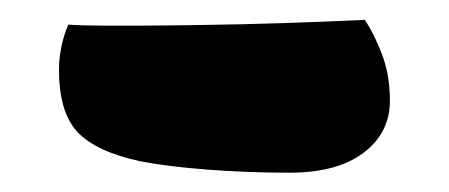

<svg xmlns="http://www.w3.org/2000/svg" viewBox="-20 -167 456 195"><path d="M273.8 8.4Q231.7 8.4 191.3 5.3Q151 2.3 122.5 -3.2Q77.8 -12.8 58.8 -32.8Q39.9 -52.8 39.9 -96.5Q39.9 -107.8 42.5 -120.3Q45.2 -132.7 49.4 -142Q62 -141 89.8 -140.9Q117.7 -140.8 153.5 -141.2Q189.4 -141.6 226.9 -142.4Q264.5 -143.3 297.2 -144.6Q329.8 -145.8 350.6 -146.8Q360.1 -132.5 368.1 -111.5Q376 -90.5 376 -64.8Q376 -32.1 349.3 -11.9Q322.6 8.4 273.8 8.4Z"/></svg>

Font: Baloo Bhaijaan 2
Style: Regular
Weight: 400
Designer: Sanskriti Dholi, Noopur Datye and Ek Type
Foundry: Ek Type
Version: Version 1.701